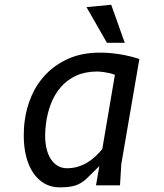

<svg xmlns="http://www.w3.org/2000/svg" viewBox="-20 -780 690 808"><path d="M463.5 -465Q454.5 -469 441.8 -472Q429 -475 417.5 -476.5Q404 -478.5 389.5 -479Q338.5 -479 300.5 -461.5Q262.5 -444 236 -413.5Q209.5 -383 194 -342.5Q178.5 -302 173 -256Q170 -231 170 -210.5Q170 -176 177 -150Q184 -124 196.5 -106.8Q209 -89.5 225.5 -80.8Q242 -72 261.5 -72Q287.5 -72 309.5 -79Q331.5 -86 349.8 -97.5Q368 -109 383.2 -123.5Q398.5 -138 410.5 -153ZM384 0 398 -81 340.5 -24.5Q330 -16 319.8 -9.8Q309.5 -3.5 297.2 0.5Q285 4.5 269 6.5Q253 8.5 231 8.5Q195.5 8.5 167.5 -7.5Q139.5 -23.5 120 -52.2Q100.5 -81 90.2 -121Q80 -161 80 -209.5Q80 -223.5 80.8 -238.2Q81.5 -253 83.5 -268Q90 -323.5 112.5 -375.8Q135 -428 174.2 -468.5Q213.5 -509 269.8 -533.8Q326 -558.5 400 -558.5Q442 -558.5 485 -551.5Q528 -544.5 566.5 -531.5L490.5 -90L485 0ZM505 -600H430L344 -750L448 -760Z"/></svg>

Font: B612 Mono
Style: Italic
Weight: 400
Italic angle: -10°
Version: Version 1.005